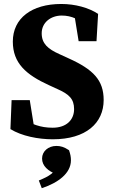

<svg xmlns="http://www.w3.org/2000/svg" viewBox="-20 -696 581 985"><path d="M250.6 18.6C421.5 18.6 511.8 -64.9 511.8 -182.9C511.8 -284.2 459.4 -339.3 331.7 -396.8L284.8 -418.3C225.5 -444.8 193.9 -472.4 193.9 -525.3C193.9 -580.1 239.9 -616.2 297 -616.2C348.5 -616.2 386.3 -595.6 439.6 -557V-607L359 -635.7L383.4 -484.7H475.1L483.3 -624.8C434.5 -656.8 365.6 -675.6 294.3 -675.6C142.8 -675.6 45.8 -602.7 45.8 -482.7C45.8 -372 113.6 -312.6 231.5 -258.9L273.8 -239.5C334.1 -212.8 360.1 -188.8 360.1 -136.1C360.1 -81.9 321.7 -40.8 250.5 -40.8C186.1 -40.8 144.9 -58.6 81.4 -92.8V-44.8L158.7 -20.4L132.7 -182.3H39.5L33.5 -33.7C91.1 1.8 175.6 18.6 250.6 18.6ZM343.9 126.4C343.9 109.1 341.1 94.9 334.1 74.6C307.9 57.3 290.7 52.7 268.9 52.7C228.2 52.7 195.8 79.9 195.8 117.3C195.8 154.6 226.4 182.5 272.1 198.7L287.5 138.5C262.1 191.1 232.5 208.1 179.2 229.9L194.3 269.5C276.5 242.2 343.9 194.2 343.9 126.4Z"/></svg>

Font: Source Serif Variable
Style: Regular
Weight: 389
Designer: Frank Grießhammer
Foundry: Adobe Systems Incorporated
Version: Version 3.001;hotconv 1.0.111;makeotfexe 2.5.65597